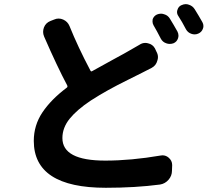

<svg xmlns="http://www.w3.org/2000/svg" viewBox="-20 -851 1040 924"><path d="M651.4 -635.7Q664.1 -644.5 679.7 -644.5Q685.5 -644.5 692.4 -642.6Q714.8 -637.7 725.6 -618.2L732.4 -603.5Q740.2 -589.8 740.2 -576.2Q740.2 -567.4 737.3 -559.6Q731.4 -536.1 710 -524.4Q686.5 -511.7 662.1 -500Q651.4 -494.1 597.7 -467.8Q543.9 -441.4 501 -417.5Q458 -393.6 417 -367.2Q350.6 -323.2 315.4 -279.8Q280.3 -236.3 280.3 -186.5Q280.3 -78.1 486.3 -78.1Q610.4 -78.1 752.9 -102.5Q756.8 -103.5 761.7 -103.5Q778.3 -103.5 791 -92.8Q808.6 -78.1 808.6 -56.6L807.6 -29.3Q807.6 -4.9 791 14.2Q774.4 33.2 750 37.1Q631.8 52.7 489.3 52.7Q142.6 52.7 142.6 -172.9Q142.6 -248 184.1 -310.1Q225.6 -372.1 300.8 -428.7Q306.6 -432.6 303.7 -439.5Q254.9 -531.2 192.4 -674.8Q187.5 -686.5 187.5 -697.3Q187.5 -708 191.4 -718.8Q200.2 -741.2 222.7 -750L240.2 -756.8Q251 -761.7 261.7 -761.7Q273.4 -761.7 284.2 -756.8Q305.7 -747.1 314.5 -725.6Q355.5 -624 415 -511.7Q418 -504.9 423.8 -508.8Q462.9 -531.2 525.4 -564.9Q587.9 -598.6 607.4 -610.4Q633.8 -625 651.4 -635.7ZM718.8 -729.5Q713.9 -738.3 713.9 -748Q713.9 -752.9 714.8 -758.8Q720.7 -774.4 735.4 -781.2Q745.1 -785.2 754.9 -785.2Q762.7 -785.2 770.5 -782.2Q788.1 -777.3 797.9 -760.7Q815.4 -732.4 834 -699.2Q838.9 -689.5 838.9 -679.7Q838.9 -673.8 836.9 -667Q831.1 -649.4 814.5 -642.6Q805.7 -639.6 796.9 -639.6Q788.1 -639.6 780.3 -642.6Q762.7 -648.4 753.9 -665Q735.4 -701.2 718.8 -729.5ZM837.9 -774.4Q832 -783.2 832 -793Q832 -798.8 834 -803.7Q838.9 -820.3 853.5 -826.2Q864.3 -831.1 874 -831.1Q881.8 -831.1 889.6 -828.1Q907.2 -822.3 917 -806.6Q936.5 -775.4 954.1 -744.1Q959 -735.4 959 -725.6Q959 -718.8 956.1 -711.9Q950.2 -696.3 934.6 -689.5Q925.8 -685.5 917 -685.5Q908.2 -685.5 900.4 -688.5Q883.8 -694.3 875 -710Q856.4 -746.1 837.9 -774.4Z"/></svg>

Font: Gen Jyuu Gothic Bold
Style: Bold
Weight: 700
Designer: [Source Han Sans]
Ryoko NISHIZUKA  (kana & ideographs); Paul D. Hunt (Latin, Greek & Cyrillic); Wenlong ZHANG  (bopomofo
Version: Version 1.002.20150607